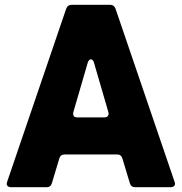

<svg xmlns="http://www.w3.org/2000/svg" viewBox="-20 -783 760 803"><path d="M26 0Q18 0 13 -4Q8 -8 8 -15L10 -23L257 -747Q263 -763 280 -763H440Q457 -763 463 -747L710 -23L712 -15Q712 -8 707 -4Q702 0 694 0H545Q528 0 523 -17L492 -120Q487 -137 470 -137H250Q233 -137 228 -120L197 -17Q192 0 175 0ZM417 -292Q427 -292 431.5 -298.5Q436 -305 433 -315L373 -521Q372 -527 368 -531Q364 -535 360 -535Q352 -535 347 -521L287 -315Q286 -312 286 -307Q286 -292 303 -292Z"/></svg>

Font: Open Sauce Two Black
Style: Regular
Weight: 900
Designer: Alfredo Marco Pradil
Foundry: Creative Sauce Fz LLC
Version: Version 1.477